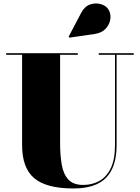

<svg xmlns="http://www.w3.org/2000/svg" viewBox="-20 -1051 792 1086"><path d="M516.5 -859 372.5 -838 368.5 -844 439 -978Q458.5 -1015 489.2 -1025.5Q520 -1036 549 -1028Q578 -1020 591.5 -1000.5Q608 -976.5 604.5 -945.5Q601 -914.5 578.8 -889.8Q556.5 -865 516.5 -859ZM15 -750H420V-741H320V-240Q320 -174 329 -120.8Q338 -67.5 366 -36.2Q394 -5 451 -5Q501 -5 541.8 -27.5Q582.5 -50 606.5 -99.5Q630.5 -149 630.5 -230V-741H538.5V-750H736.5V-741H639.5V-230Q639.5 -106.5 580.2 -45.8Q521 15 395 15Q243 15 174 -42.8Q105 -100.5 105 -230V-741H15Z"/></svg>

Font: Bodoni* 24pt Fatface
Style: Regular
Weight: 900
Version: Version 2.3